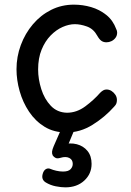

<svg xmlns="http://www.w3.org/2000/svg" viewBox="-20 -566 562 826"><path d="M266 4Q212 4 172 -20.5Q132 -45 105 -85.5Q78 -126 64.5 -174Q51 -222 51 -268Q51 -322 69.5 -372Q88 -422 121.5 -461.5Q155 -501 200 -523.5Q245 -546 298 -546Q336 -546 372 -535.5Q408 -525 437 -502Q466 -479 480 -441Q482 -437 483 -433.5Q484 -430 484 -426Q484 -413 477 -403.5Q470 -394 459.5 -389Q449 -384 438 -384Q425 -384 416 -390.5Q407 -397 398 -413Q382 -442 354 -452Q326 -462 302 -462Q277 -462 249.5 -450Q222 -438 198 -413.5Q174 -389 159 -352.5Q144 -316 144 -267Q144 -226 157.5 -183Q171 -140 198.5 -111Q226 -82 268 -81Q310 -81 347 -108.5Q384 -136 411 -167Q418 -174 424.5 -177.5Q431 -181 438 -181Q450 -181 460 -174.5Q470 -168 476.5 -158Q483 -148 483 -136Q483 -129 481 -122Q479 -115 471 -107Q431 -62 378 -29Q325 4 266 4ZM261 240Q243 240 220 235.5Q197 231 177 219Q167 213 163.5 203.5Q160 194 164 181Q168 167 177.5 161.5Q187 156 198 161Q207 165 222 168.5Q237 172 251 172Q274 172 283.5 162Q293 152 293 139Q293 121 278 113.5Q263 106 240 113Q227 117 219.5 113.5Q212 110 207 103Q203 95 204 86Q205 77 211 63L243 -10H301L269 67L247 56Q282 47 310.5 54.5Q339 62 356.5 83.5Q374 105 374 139Q374 182 342.5 211Q311 240 261 240Z"/></svg>

Font: Playpen Sans Thai
Style: Regular
Weight: 400
Designer: Sirin Gunkloy, Laura Meseguer, Veronika Burian, José Scaglione
Foundry: TypeTogether
Version: Version 2.000